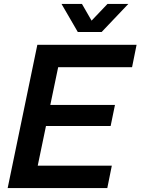

<svg xmlns="http://www.w3.org/2000/svg" viewBox="-20 -957 715 977"><path d="M170 -729H675L652 -615H276L236 -423H565L543 -316H214L172 -114H549L526 0H19ZM293 -937H397L446 -852L527 -937H633L497 -794H376Z"/></svg>

Font: Mona Sans SemiBold
Style: Italic
Weight: 600
Italic angle: -11.7°
Designer: Deni Anggara
Foundry: GitHub
Version: Version 2.000